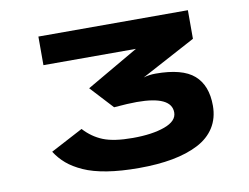

<svg xmlns="http://www.w3.org/2000/svg" viewBox="-77 -809 1204 929"><g transform="rotate(-10 525.0 -344.5)"><path d="M938.5 -224.5Q938.5 -163 909.5 -117.2Q880.5 -71.5 826.5 -43.8Q772.5 -16 699.8 -2.5Q627 11 534.5 11Q446 11 378 0Q310 -11 263.5 -32Q217 -53 186.8 -78.8Q156.5 -104.5 134 -139.5L293 -223.5Q333 -179.5 385.2 -158.5Q437.5 -137.5 530 -137.5Q626 -137.5 687.2 -159.8Q748.5 -182 748.5 -224.5Q748.5 -305.5 578.5 -305.5Q537.5 -305.5 466.5 -299.5L363.5 -411L619.5 -559.5H165V-700H899.5V-559.5L632.5 -416.5Q660 -425 691.5 -425Q823.5 -425 881 -374.5Q938.5 -324 938.5 -224.5Z"/></g></svg>

Font: League Mono Extended ExtraBold
Style: Regular
Weight: 800
Width: 9
Designer: Tyler Finck
Foundry: The League of Moveable Type / Tyler Finck
Version: Version 2.210